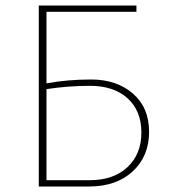

<svg xmlns="http://www.w3.org/2000/svg" viewBox="-20 -678 613 698"><path d="M311 -389Q404 -389 463 -338Q522 -287 522 -199Q522 -110 462.5 -55Q403 0 304 0H121V-658H476V-635H149V-375Q225 -389 311 -389ZM307 -23Q393 -23 443.5 -70.5Q494 -118 494 -196Q494 -275 444 -320.5Q394 -366 307 -366Q228 -366 149 -354V-23Z"/></svg>

Font: EauTestInfant Extralight
Style: Regular
Weight: 250
Designer: Christian Thalmann (Catharsis Fonts)
Version: Version 0.001;PS 000.001;hotconv 1.0.88;makeotf.lib2.5.64775